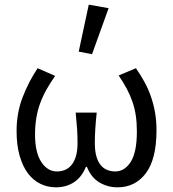

<svg xmlns="http://www.w3.org/2000/svg" viewBox="-20 -790 741 822"><path d="M220 12Q184 12 153 -3Q122 -18 99.5 -48Q77 -78 64 -123.5Q51 -169 51 -229Q51 -307 77 -374Q103 -441 141 -498L216 -465Q195 -435 179 -406.5Q163 -378 152 -348Q141 -318 135.5 -285Q130 -252 130 -214Q130 -138 156.5 -97Q183 -56 224 -56Q242 -56 258 -62.5Q274 -69 286 -83.5Q298 -98 305 -121Q312 -144 312 -178Q312 -208 310 -238.5Q308 -269 304 -308H394Q390 -269 388 -238.5Q386 -208 386 -178Q386 -143 393 -119.5Q400 -96 412 -82Q424 -68 440 -62Q456 -56 473 -56Q514 -56 540 -97.5Q566 -139 566 -227Q566 -264 561.5 -294.5Q557 -325 547.5 -353Q538 -381 523.5 -408.5Q509 -436 488 -467L562 -498Q582 -469 598 -440Q614 -411 625.5 -378.5Q637 -346 643.5 -310Q650 -274 650 -232Q650 -109 604.5 -48.5Q559 12 483 12Q441 12 405.5 -9Q370 -30 352 -76H348Q329 -30 295.5 -9Q262 12 220 12ZM317 -569 360 -770 445 -755 374 -558Z"/></svg>

Font: Pinyin1712
Style: Regular
Weight: 400
Version: Version 1